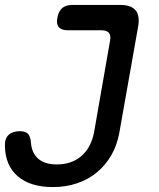

<svg xmlns="http://www.w3.org/2000/svg" viewBox="-27 -750 647 780"><path d="M-7 -158Q-8 -187 8 -202Q24 -217 54 -217Q76 -217 86.5 -206.5Q97 -196 99 -169Q102 -128 128.5 -105Q155 -82 204 -82Q264 -82 303.5 -116Q343 -150 355 -212L420 -584Q424 -606 415.5 -616.5Q407 -627 385 -627H249Q223 -627 212 -639.5Q201 -652 206 -678Q211 -705 226 -717.5Q241 -730 267 -730H461Q506 -730 524 -708Q542 -686 534 -641L458 -212Q449 -161 425.5 -120Q402 -79 367 -50Q332 -21 286.5 -5.5Q241 10 188 10Q96 10 45 -34Q-6 -78 -7 -158Z"/></svg>

Font: Maple Mono NL Medium
Style: Italic
Weight: 500
Italic angle: -10°
Monospace: yes
Designer: subframe7536
Version: Version 7.000